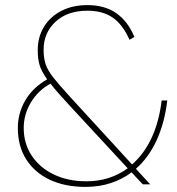

<svg xmlns="http://www.w3.org/2000/svg" viewBox="-20 -723 696 753"><path d="M315 10Q236 10 176.5 -17.5Q117 -45 83.5 -97Q50 -149 50 -221Q50 -279 79 -329Q108 -379 165 -412Q143 -442 135.5 -467Q128 -492 128 -526Q128 -578 152.5 -618Q177 -658 221 -680.5Q265 -703 323 -703Q391 -703 436.5 -671Q482 -639 507 -578L488 -567Q461 -627 422 -654Q383 -681 323 -681Q244 -681 197.5 -637.5Q151 -594 151 -528Q151 -495 159 -471Q167 -447 189.5 -418.5Q212 -390 255 -343L498 -78Q594 -163 614 -329H636Q626 -243 595 -174.5Q564 -106 513 -61L569 0H540L496 -47Q460 -20 414.5 -5Q369 10 315 10ZM73 -221Q73 -160 104.5 -112.5Q136 -65 191.5 -38.5Q247 -12 319 -12Q411 -12 481 -63L478 -66L253 -309Q228 -336 209.5 -357Q191 -378 178 -395Q129 -368 101 -321Q73 -274 73 -221Z"/></svg>

Font: Lexend Thin
Style: Regular
Weight: 100
Designer: Bonnie Shaver-Troup, Thomas Jockin
Foundry: Lexend
Version: Version 1.007; ttfautohint (v1.8.3)